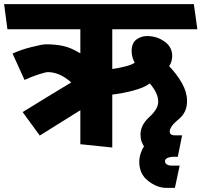

<svg xmlns="http://www.w3.org/2000/svg" viewBox="-31 -700 978 932"><path d="M877 -209Q877 -154 836 -121Q795 -88 793 -63Q793 -51 800 -47Q807 -43 817 -43H853L832 61H813Q795 61 782.5 66.5Q770 72 770 82Q770 93 779.5 98.5Q789 104 799 104H841L818 212H776Q732 212 688.5 178.5Q645 145 645 85Q645 66 651.5 45.5Q658 25 668 11Q661 0 656 -14Q651 -28 651 -47Q651 -93 694 -132Q737 -171 737 -206Q737 -228 726.5 -250Q716 -272 696 -295Q669 -274 612.5 -259.5Q556 -245 514 -241V16L359 0V-165L162 -42L79 -156Q138 -192 197 -228.5Q256 -265 315 -300Q281 -329 253.5 -339.5Q226 -350 202 -350Q192 -350 158.5 -339.5Q125 -329 88 -312L30 -440Q65 -457 119.5 -471Q174 -485 193 -485Q237 -485 275 -477Q313 -469 359 -441V-558H5Q1 -589 -3 -619Q-7 -649 -11 -680H910L927 -558H514V-365Q543 -369 577 -377.5Q611 -386 623 -396Q616 -408 612 -422Q608 -436 608 -453Q608 -490 630.5 -507.5Q653 -525 683 -525Q730 -525 767.5 -498.5Q805 -472 805 -428Q805 -416 801 -402Q797 -388 790 -379Q829 -338 853 -295Q877 -252 877 -209Z"/></svg>

Font: Palanquin Dark Medium
Style: Regular
Weight: 500
Designer: Pria Ravichandran
Version: Version 1.001